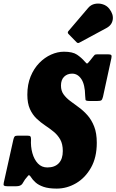

<svg xmlns="http://www.w3.org/2000/svg" viewBox="-69 -1061 666 1099"><path d="M280 -571Q280 -541.5 294.8 -521Q309.5 -500.5 332.8 -483Q356 -465.5 382.2 -446.5Q408.5 -427.5 431.8 -401.2Q455 -375 470 -337Q485 -299 485 -243.5Q485 -160 452 -101.5Q419 -43 366.5 -12.2Q314 18.5 255.5 18.5Q209.5 18.5 180.5 8.5Q151.5 -1.5 134.5 -16.8Q117.5 -32 108 -47.5Q98.5 -62.5 93 -56.5Q87.5 -50.5 74 -33.5L58.5 -8.5Q48.5 5 25 5H-27.5Q-41 5 -45.8 1.5Q-50.5 -2 -47.5 -15L7.5 -262Q10.5 -275 14.8 -279.8Q19 -284.5 32.5 -284.5H87Q101 -284.5 104.8 -280.5Q108.5 -276.5 108.5 -264Q106 -222 116.2 -185Q126.5 -148 148 -125.2Q169.5 -102.5 202 -102.5Q244.5 -102.5 267.5 -126.8Q290.5 -151 290.5 -196.5Q290.5 -236.5 275.8 -262.5Q261 -288.5 238 -307.2Q215 -326 189 -343.2Q163 -360.5 140 -382.5Q117 -404.5 102.2 -437Q87.5 -469.5 87.5 -519Q87.5 -577.5 106.2 -623.2Q125 -669 155.8 -700.5Q186.5 -732 223.5 -748.5Q260.5 -765 297 -765Q347 -765 372 -748Q397 -731 416 -709Q426.5 -696.5 430 -697.2Q433.5 -698 447 -715L464 -736.5Q469.5 -743.5 472.8 -746.8Q476 -750 488.5 -750H550Q563.5 -750 567.5 -745.8Q571.5 -741.5 568.5 -728L520.5 -507Q516.5 -491 511 -487Q505.5 -483 488.5 -483H444Q421.5 -483 420.5 -489.5Q419.5 -496 418.5 -513Q417.5 -577 396.8 -608.2Q376 -639.5 344 -639.5Q316 -639.5 298 -621.8Q280 -604 280 -571ZM556.5 -1011Q581.5 -979 576.2 -947.8Q571 -916.5 539.5 -900L385.5 -817Q376.5 -811.5 369 -819.5L323 -866.5Q315 -875.5 323.5 -884L435.5 -1015.5Q451 -1034 474.2 -1038.8Q497.5 -1043.5 520 -1036.2Q542.5 -1029 556.5 -1011Z"/></svg>

Font: Besley* Condensed Heavy
Style: Italic
Weight: 800
Width: 3
Italic angle: -13°
Designer: Owen Earl
Foundry: indestructible type*
Version: Version 3.000; ttfautohint (v1.8.3)